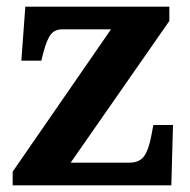

<svg xmlns="http://www.w3.org/2000/svg" viewBox="-20 -556 569 576"><path d="M18 0V-41L313 -468H167Q145 -468 133 -453.5Q121 -439 110 -398L104 -374H44L56 -536H488V-493L192 -68H368Q398 -68 412 -87Q426 -106 434 -149L440 -181H499L494 0Z"/></svg>

Font: Noto Serif Yezidi
Style: Bold
Weight: 700
Designer: Dalton Maag Ltd
Foundry: Dalton Maag Ltd
Version: Version 1.001; ttfautohint (v1.8.4.7-5d5b)